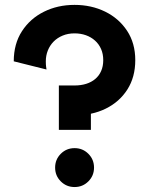

<svg xmlns="http://www.w3.org/2000/svg" viewBox="-20 -755 613 790"><path d="M286.6 -617.7Q311.8 -617.7 333.3 -610.1Q354.7 -602.5 370.8 -588.1Q387 -573.7 395.9 -553.3Q404.8 -533 404.8 -507.6Q404.8 -482.2 396.1 -462.6Q387.5 -443.1 371.7 -429.9Q356 -416.7 334.4 -410Q312.7 -403.3 286.6 -403.3V-280.3Q358.9 -280.3 415.3 -308.1Q471.7 -335.9 504.2 -387Q536.6 -438 536.6 -507.6Q536.6 -577.1 502.9 -628.3Q469.2 -679.4 412.5 -707.2Q355.7 -734.9 286.6 -734.9Q217.5 -734.9 160.9 -706.8Q104.2 -678.7 70.4 -626.7Q36.6 -574.7 36.6 -502.7L171.4 -469Q170.9 -472.2 169.7 -480.5Q168.5 -488.8 168.5 -502.7Q168.5 -526.4 176.8 -547.2Q185.1 -568.1 200.6 -583.9Q216.1 -599.6 237.9 -608.6Q259.8 -617.7 286.6 -617.7ZM206.8 -65.4Q206.8 -32 230.1 -8.7Q253.4 14.6 286.9 14.6Q320.3 14.6 343.6 -8.7Q366.9 -32 366.9 -65.4Q366.9 -98.9 343.6 -122.2Q320.3 -145.5 286.9 -145.5Q253.4 -145.5 230.1 -122.2Q206.8 -98.9 206.8 -65.4ZM222.2 -220.7H354V-403.3H222.2Z"/></svg>

Font: Giphurs
Style: Regular
Weight: 400
Version: Version 2.010